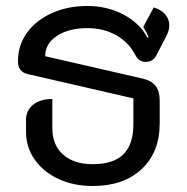

<svg xmlns="http://www.w3.org/2000/svg" viewBox="-20 -613 626 642"><path d="M67 -172V-212Q67 -244 91 -263Q115 -282 155 -282V-184Q155 -128 191 -96Q227 -64 290 -64Q359 -64 392.5 -97Q426 -130 426 -198V-284L74 -365Q40 -372 40 -408Q40 -461 70 -503Q100 -545 153 -569Q206 -593 272 -593Q339 -593 393.5 -564Q448 -535 473 -487L477 -489Q467 -511 459 -523L494 -588Q519 -581 532.5 -565Q546 -549 546 -528Q546 -512 537 -494L504 -430Q492 -406 467 -406Q444 -406 432 -430Q410 -472 368 -495.5Q326 -519 273 -519Q210 -519 170.5 -493Q131 -467 131 -425L458 -350Q487 -343 500.5 -325.5Q514 -308 514 -277V-200Q514 -104 453.5 -47.5Q393 9 290 9Q227 9 176 -14.5Q125 -38 96 -79.5Q67 -121 67 -172Z"/></svg>

Font: K2D
Style: Regular
Weight: 400
Version: Version 1.000; ttfautohint (v1.6)